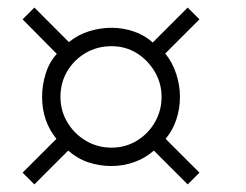

<svg xmlns="http://www.w3.org/2000/svg" viewBox="-20 -650 653 510"><path d="M478.5 -160.2 388.7 -250Q365.2 -229.5 335.9 -219.2Q306.6 -209 276.4 -209Q244.1 -209 214.8 -218.8Q185.5 -228.5 161.1 -250L71.3 -160.2L40 -191.4L129.9 -281.2Q91.8 -328.1 91.8 -392.6Q91.8 -422.9 101.1 -453.6Q110.4 -484.4 130.9 -506.8L40 -598.6L71.3 -629.9L163.1 -538.1Q186.5 -557.6 216.3 -566.9Q246.1 -576.2 276.4 -576.2Q306.6 -576.2 335.4 -566.4Q364.3 -556.6 385.7 -537.1L478.5 -629.9L509.8 -598.6L418.9 -507.8Q437.5 -485.4 447.8 -454.6Q458 -423.8 458 -392.6Q458 -362.3 448.7 -333.5Q439.5 -304.7 419.9 -281.2L509.8 -191.4ZM409.2 -392.6Q409.2 -428.7 391.1 -459.5Q373 -490.2 343.3 -508.8Q313.5 -527.3 276.4 -527.3Q238.3 -527.3 207.5 -509.3Q176.8 -491.2 158.7 -460.9Q140.6 -430.7 140.6 -392.6Q140.6 -355.5 159.2 -324.7Q177.7 -293.9 208.5 -275.9Q239.3 -257.8 276.4 -257.8Q313.5 -257.8 343.8 -276.4Q374 -294.9 391.6 -325.7Q409.2 -356.4 409.2 -392.6Z"/></svg>

Font: Namkio Khamti
Style: Bold
Weight: 700
Designer: Debbi Hosken
Foundry: SIL International
Version: Version 3.917